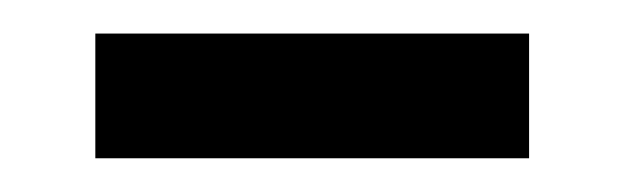

<svg xmlns="http://www.w3.org/2000/svg" viewBox="-20 -293 373 115"><path d="M37.1 -198.2V-272.9H296.9V-198.2Z"/></svg>

Font: Tinos
Style: Italic
Weight: 400
Italic angle: -16.333°
Designer: Steve Matteson
Foundry: Monotype Imaging Inc.
Version: Version 1.32